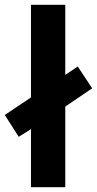

<svg xmlns="http://www.w3.org/2000/svg" viewBox="-37 -780 404 800"><path d="M92 0V-242L41 -210L-17 -301L92 -374V-760H235V-468L287 -503L347 -412L235 -336V0Z"/></svg>

Font: Noto Sans Hebrew SemiCondensed
Style: Bold
Weight: 700
Width: 4
Designer: Monotype Design Team
Foundry: Monotype Imaging Inc.
Version: Version 2.004; ttfautohint (v1.8.4.7-5d5b)